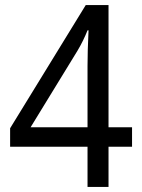

<svg xmlns="http://www.w3.org/2000/svg" viewBox="-20 -739 560 759"><path d="M326 0V-159H20V-232L319 -719H409V-236H502V-159H409V0ZM101 -236H326V-478Q326 -505 327 -543Q328 -581 330 -619H326Q318 -599 308 -578.5Q298 -558 286 -538Z"/></svg>

Font: Noto Sans Tamil SemiCondensed
Style: Regular
Weight: 400
Width: 4
Designer: Jelle Bosma - Monotype Design Team
Foundry: Monotype Imaging Inc.
Version: Version 2.004; ttfautohint (v1.8.4.7-5d5b)